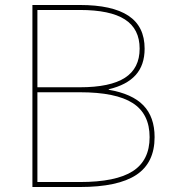

<svg xmlns="http://www.w3.org/2000/svg" viewBox="-20 -750 684 770"><path d="M110 0V-730H300Q430 -730 495 -687Q560 -644 560 -555Q560 -489 524 -449Q488 -409 416 -392V-390Q510 -374 555 -327.5Q600 -281 600 -200Q600 -97 526.5 -48.5Q453 0 300 0ZM300 -20Q445 -20 512.5 -63.5Q580 -107 580 -200Q580 -293 512.5 -336.5Q445 -380 300 -380H120V-400H300Q422 -400 481 -438Q540 -476 540 -555Q540 -634 481 -672Q422 -710 300 -710H130V-20Z"/></svg>

Font: M PLUS 1 Thin Thin
Style: Regular
Weight: 250
Version: Version 1.001